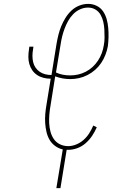

<svg xmlns="http://www.w3.org/2000/svg" viewBox="-20 -763 640 988"><path d="M270 205 303 6Q281 1 263 -12.5Q245 -26 234.5 -44.5Q224 -63 219 -85Q214 -107 212.5 -130Q211 -153 213 -176.5Q215 -200 219 -223L241 -358Q222 -358 204 -362.5Q186 -367 171 -377Q156 -387 146 -401.5Q136 -416 131 -433.5Q126 -451 126 -470Q126 -489 129 -508L131 -523H152L150 -508Q147 -492 147 -475.5Q147 -459 150.5 -443.5Q154 -428 163 -415Q172 -402 184.5 -393.5Q197 -385 212.5 -381Q228 -377 245 -377L271 -538Q275 -561 280.5 -583.5Q286 -606 295 -628Q304 -650 317 -671Q330 -692 347.5 -708.5Q365 -725 387.5 -734Q410 -743 434 -743Q457 -743 477.5 -733Q498 -723 510.5 -704.5Q523 -686 529 -664Q535 -642 537 -619Q539 -596 538.5 -572.5Q538 -549 535 -525Q531 -503 522.5 -481Q514 -459 501 -439.5Q488 -420 470 -404Q452 -388 430.5 -377Q409 -366 386.5 -361Q364 -356 342 -356Q322 -356 302.5 -359.5Q283 -363 264 -370L240 -220Q236 -198 234 -175Q232 -152 233 -130Q234 -108 239.5 -86.5Q245 -65 257 -47.5Q269 -30 288.5 -20.5Q308 -11 331 -11Q351 -11 372 -19.5Q393 -28 410 -43Q427 -58 439 -77Q451 -96 460 -117L478 -108Q468 -85 454 -64Q440 -43 420.5 -26Q401 -9 377.5 -0.5Q354 8 331 8Q329 8 327 8Q325 8 323 8L291 205ZM342 -375Q362 -375 382 -379.5Q402 -384 421.5 -394Q441 -404 457 -419Q473 -434 484.5 -451.5Q496 -469 503.5 -489Q511 -509 514 -529Q518 -549 518 -570Q518 -591 517 -611Q516 -631 511.5 -650.5Q507 -670 497.5 -687Q488 -704 471 -714Q454 -724 433 -724Q412 -724 392 -715Q372 -706 356.5 -690Q341 -674 330.5 -655Q320 -636 312.5 -616Q305 -596 300 -576Q295 -556 292 -535L268 -390Q285 -382 303.5 -378.5Q322 -375 342 -375Z"/></svg>

Font: Iosevka Curly Slab ThEx
Style: Italic
Weight: 100
Width: 7
Italic angle: -9°
Monospace: yes
Designer: Belleve Invis
Foundry: Belleve Invis
Version: Version 11.1.0; ttfautohint (v1.8.3)